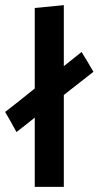

<svg xmlns="http://www.w3.org/2000/svg" viewBox="-63 -726 383 746"><path d="M300 -447 185 -357V0H72V-269Q55 -255 37 -241Q19 -227 1 -213Q-9 -232 -20.5 -252Q-32 -272 -43 -291Q-14 -313 14.5 -336Q43 -359 72 -382V-695L185 -706V-469L254 -524Q266 -505 277.5 -485.5Q289 -466 300 -447Z"/></svg>

Font: Palanquin SemiBold
Style: Regular
Weight: 600
Designer: Pria Ravichandran
Version: Version 1.0.4